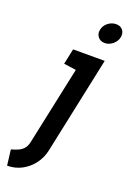

<svg xmlns="http://www.w3.org/2000/svg" viewBox="-173 -769 703 1044"><g transform="rotate(20 178.5 -247.0)"><path d="M199 61 318 -501H135L116 -411L187 -401L91 50Q86 75 73.5 89.5Q61 104 43 112Q25 120 3 126L14 216Q60 216 98.5 195.5Q137 175 163.5 139.5Q190 104 199 61ZM356 -651Q361 -677 347.5 -693.5Q334 -710 309 -710Q284 -710 262.5 -693.5Q241 -677 236 -651Q231 -627 245 -609.5Q259 -592 284 -592Q309 -592 330 -609.5Q351 -627 356 -651Z"/></g></svg>

Font: Advent Pro
Style: Bold Italic
Weight: 700
Italic angle: -12°
Designer: VivaRado, Andreas Kalpakidis
Foundry: VivaRado, Andreas Kalpakidis
Version: Version 3.000